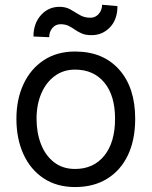

<svg xmlns="http://www.w3.org/2000/svg" viewBox="-20 -767 631 799"><path d="M292.6 11.4Q216.6 11.4 161.9 -24.7Q107.2 -60.7 77.8 -124.8Q48.3 -188.9 48.3 -272.7Q48.3 -353.7 77.8 -416.9Q107.2 -480.1 161.9 -516.3Q216.6 -552.6 292.6 -552.6Q408.7 -552.6 475.7 -477.6Q542.6 -402.7 542.6 -272.7Q542.6 -185.4 512.4 -121.6Q482.2 -57.9 426.1 -23.3Q370 11.4 292.6 11.4ZM292.6 -63.9Q369.3 -63.9 414.1 -119.3Q458.8 -174.7 458.8 -272.7Q458.8 -369.7 414.1 -423.5Q369.3 -477.3 292.6 -477.3Q243.6 -477.3 207.6 -450.6Q171.5 -424 151.8 -377.8Q132.1 -331.7 132.1 -272.7Q132.1 -214.5 150.6 -167.1Q169 -119.7 204.9 -91.8Q240.8 -63.9 292.6 -63.9ZM404.8 -747.2 468.8 -741.5Q468.8 -686.1 437.7 -653.4Q406.6 -620.7 360.8 -620.7Q336.3 -620.7 320.3 -627.7Q304.3 -634.6 291.9 -643.5Q279.5 -652.3 265.6 -659.3Q251.8 -666.2 231.5 -666.2Q211.3 -666.2 198 -650.4Q184.7 -634.6 184.7 -612.2L119.3 -615.1Q119.3 -669.4 150.4 -704Q181.5 -738.6 227.3 -738.6Q254.3 -738.6 273.6 -727.3Q293 -715.9 312 -704.5Q331 -693.2 356.5 -693.2Q376.8 -693.2 390.8 -709Q404.8 -724.8 404.8 -747.2Z"/></svg>

Font: Interface
Style: Regular
Weight: 400
Designer: Rasmus Andersson
Foundry: rsms
Version: Version 1.8